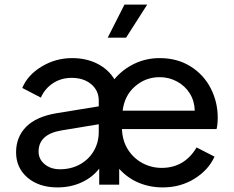

<svg xmlns="http://www.w3.org/2000/svg" viewBox="-20 -804 1018 836"><path d="M50 -141Q50 -207 93.5 -251.5Q137 -296 226 -311L410 -341V-366Q410 -410 377 -437.5Q344 -465 292 -465Q246 -465 210.5 -441.5Q175 -418 158 -379L77 -421Q100 -477 161 -514Q222 -551 294 -551Q356 -551 404 -526.5Q452 -502 478 -459Q514 -502 565 -526.5Q616 -551 675 -551Q752 -551 809.5 -515Q867 -479 897.5 -419.5Q928 -360 928 -292Q928 -262 923 -242H511Q513 -191 537 -153Q561 -115 600 -94Q639 -73 684 -73Q783 -73 836 -162L914 -122Q888 -64 827 -26Q766 12 689 12Q632 12 583.5 -8.5Q535 -29 499 -69V0H412V-70Q383 -32 335.5 -10Q288 12 230 12Q150 12 100 -30.5Q50 -73 50 -141ZM241 -67Q290 -67 328.5 -88.5Q367 -110 388.5 -147Q410 -184 410 -229V-263L247 -236Q148 -219 148 -144Q148 -111 174.5 -89Q201 -67 241 -67ZM828 -322Q827 -364 806.5 -397Q786 -430 751 -449Q716 -468 675 -468Q614 -468 568 -428Q522 -388 514 -322ZM522 -784H621L529 -640H449Z"/></svg>

Font: BLUETTI 2.0 Normal
Style: Normal
Weight: 400
Designer: Stijn de Vries
Foundry: tokotype
Version: Version 2.005;October 31, 2023;FontCreator 14.0.0.2814 64-bi